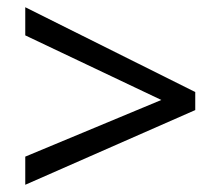

<svg xmlns="http://www.w3.org/2000/svg" viewBox="-20 -628 612 532"><path d="M50 -194 427 -351 50 -530V-608L521 -373V-323L50 -116Z"/></svg>

Font: Noto Sans Tifinagh Ghat
Style: Regular
Weight: 400
Designer: JamraPatel
Foundry: JamraPatel LLC
Version: Version 2.006; ttfautohint (v1.8.4.7-5d5b)